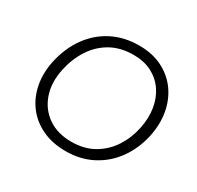

<svg xmlns="http://www.w3.org/2000/svg" viewBox="-157 -909 1131 1101"><g transform="rotate(30 409.0 -358.0)"><path d="M402.5 10.5Q312.5 10.5 244.8 -22Q177 -54.5 135 -110.8Q93 -167 79 -240.2Q65 -313.5 82 -395Q104 -496.5 157.2 -570.8Q210.5 -645 289.2 -685.2Q368 -725.5 466.5 -725.5Q555 -725.5 621.2 -692Q687.5 -658.5 728.8 -600.5Q770 -542.5 783.2 -467.8Q796.5 -393 779 -310Q758.5 -215.5 706.8 -143.2Q655 -71 577.2 -30.2Q499.5 10.5 402.5 10.5ZM403 -52.5Q488 -52.5 550.8 -88.8Q613.5 -125 653 -186Q692.5 -247 707.5 -320.5Q722.5 -391.5 712.2 -453.8Q702 -516 669.8 -563Q637.5 -610 586 -636.5Q534.5 -663 466 -663Q379.5 -663 315.5 -626.8Q251.5 -590.5 210.8 -527.2Q170 -464 153 -384.5Q133 -290.5 159 -215.2Q185 -140 248.2 -96.2Q311.5 -52.5 403 -52.5Z"/></g></svg>

Font: Commissioner Light
Style: Italic
Weight: 300
Italic angle: -12°
Designer: Kostas Bartsokas
Foundry: Kostas Bartsokas
Version: Version 1.000; ttfautohint (v1.8.3)